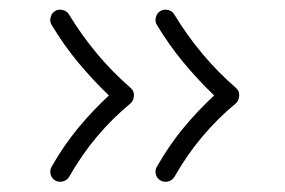

<svg xmlns="http://www.w3.org/2000/svg" viewBox="-20 -502 579 390"><path d="M305.7 -479.5Q312.5 -483.9 321.3 -481.7Q330.1 -479.5 334 -472.7Q386.2 -386.7 459.5 -323.2Q466.8 -316.9 465.8 -306.9Q464.8 -296.9 459 -292Q422.9 -262.2 391.6 -225.3Q360.4 -188.5 334.5 -143.1Q330.1 -135.7 321.8 -133.5Q313.5 -131.3 306.2 -135.3Q298.8 -139.6 296.6 -147.9Q294.4 -156.2 298.8 -163.6Q323.2 -206.5 352.5 -241.9Q381.8 -277.3 415 -308.1Q382.3 -339.4 352.8 -375Q323.2 -410.6 298.8 -451.2Q294.4 -458 296.6 -466.8Q298.8 -475.6 305.7 -479.5ZM91.8 -479.5Q98.6 -483.9 107.4 -481.7Q116.2 -479.5 120.1 -472.7Q172.4 -386.7 245.6 -323.2Q252.9 -316.9 252 -306.9Q251 -296.9 245.1 -292Q209 -262.2 177.7 -225.3Q146.5 -188.5 120.6 -143.1Q116.2 -135.7 107.9 -133.5Q99.6 -131.3 92.3 -135.3Q85 -139.6 82.8 -147.9Q80.6 -156.2 85 -163.6Q109.4 -206.5 138.7 -241.9Q168 -277.3 201.2 -308.1Q168.5 -339.4 138.9 -375Q109.4 -410.6 85 -451.2Q80.6 -458 82.8 -466.8Q85 -475.6 91.8 -479.5Z"/></svg>

Font: Mikhak Light
Style: Regular
Weight: 300
Designer: Amin Abedi
Version: Version 3.3